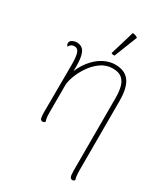

<svg xmlns="http://www.w3.org/2000/svg" viewBox="-230 -837 1028 1172"><g transform="rotate(30 284.5 -251.0)"><path d="M478 230Q468 230 463.5 223.5Q459 217 457.5 205Q456 193 456 176V-338Q456 -381 447.5 -413.5Q439 -446 417 -465Q395 -484 353 -484Q307 -484 269.5 -457.5Q232 -431 205.5 -391.5Q179 -352 165 -313Q151 -274 151 -249V-56Q151 -31 153.5 -17.5Q156 -4 159 3Q156 7 152 9.5Q148 12 142 12Q128 12 124.5 -2Q121 -16 121 -41L122 -260Q122 -326 122.5 -376.5Q123 -427 115 -455.5Q107 -484 81 -484Q67 -484 58 -477Q49 -470 45 -460Q41 -464 38.5 -469Q36 -474 36 -480Q36 -496 51.5 -504Q67 -512 83 -512Q109 -512 126 -495.5Q143 -479 149 -434.5Q155 -390 149 -307L137 -313Q161 -383 197 -427Q233 -471 273.5 -491.5Q314 -512 353 -512Q384 -512 408.5 -503Q433 -494 450.5 -473Q468 -452 477 -417Q486 -382 486 -330V149Q486 163 486.5 177Q487 191 489 202.5Q491 214 494 221Q493 223 488.5 226.5Q484 230 478 230ZM321 -557Q317 -556 308.5 -557Q300 -558 298 -562L349 -732Q360 -731 368.5 -728.5Q377 -726 385 -719Z"/></g></svg>

Font: Arima Thin Thin
Style: Regular
Weight: 250
Version: Version 1.100